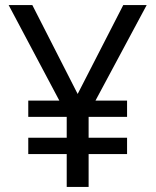

<svg xmlns="http://www.w3.org/2000/svg" viewBox="-20 -734 612 754"><path d="M285 -365 464 -714H556L355 -339H479V-275H328V-193H479V-129H328V0H242V-129H91V-193H242V-275H91V-339H213L14 -714H107Z"/></svg>

Font: Noto Sans Pau Cin Hau
Style: Regular
Weight: 400
Designer: Monotype Design Team
Foundry: Monotype Imaging Inc.
Version: Version 2.002; ttfautohint (v1.8.4.7-5d5b)